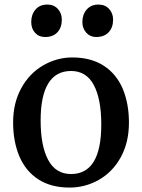

<svg xmlns="http://www.w3.org/2000/svg" viewBox="-20 -827 635 858"><path d="M191.4 -806.6H191.9Q220.7 -806.6 238.5 -787.1Q256.3 -767.6 256.3 -739.3Q256.3 -704.1 236.8 -682.9Q217.3 -661.6 181.6 -661.6H181.2Q153.8 -661.6 136.7 -680.4Q119.6 -699.2 119.6 -728.5Q119.6 -762.2 138.7 -784.4Q157.7 -806.6 191.4 -806.6ZM419.9 -806.6H420.4Q449.7 -806.6 467.5 -787.1Q485.4 -767.6 485.4 -739.3Q485.4 -704.1 465.6 -682.9Q445.8 -661.6 409.7 -661.6H409.2Q382.8 -661.6 365.5 -680.9Q348.1 -700.2 348.1 -728.5Q348.1 -762.2 367.4 -784.4Q386.7 -806.6 419.9 -806.6ZM528.8 -429.7Q556.2 -363.3 556.2 -279.3Q556.2 -190.9 519.8 -124.5Q483.4 -58.1 420.9 -22.9Q360.4 11.2 291 11.2Q208 11.2 151.1 -25.6Q94.2 -62.5 65.9 -129.9Q38.6 -195.8 38.6 -279.8Q38.6 -366.7 75.2 -433.3Q111.8 -500 174.3 -535.6Q235.4 -570.3 303.2 -570.3Q386.2 -570.3 443.4 -533.4Q500.5 -496.6 528.8 -429.7ZM297.4 -509.8Q230 -509.8 195.8 -454.3Q161.6 -398.9 161.6 -288.6Q161.6 -175.3 195.3 -112.3Q229 -49.3 297.4 -49.3Q432.6 -49.3 432.6 -270.5Q432.6 -384.3 399.2 -447Q365.7 -509.8 297.4 -509.8Z"/></svg>

Font: Merriweather
Style: Regular
Weight: 400
Designer: Eben Sorkin
Foundry: Eben Sorkin
Version: Version 1.584; ttfautohint (v1.8.1)